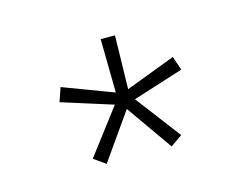

<svg xmlns="http://www.w3.org/2000/svg" viewBox="-52 -878 554 428"><g transform="rotate(-15 225.0 -664.0)"><path d="M298 -528 215 -646 237 -663 325 -547ZM148 -528 121 -547 209 -663 231 -646ZM215 -646 82 -688 93 -720 223 -671ZM223 -640Q215.5 -640 210.2 -645.2Q205 -650.5 205 -658Q205 -665 210.2 -670Q215.5 -675 223 -675Q230.5 -675 235.2 -670Q240 -665 240 -658Q240 -650.5 235.2 -645.2Q230.5 -640 223 -640ZM209 -663 207 -800H240L237 -663ZM231 -646 223 -671 352 -720 363 -688Z"/></g></svg>

Font: League Mono Thin Condensed
Style: Regular
Weight: 100
Width: 1
Designer: Tyler Finck
Foundry: The League of Moveable Type / Tyler Finck
Version: Version 2.300;RELEASE